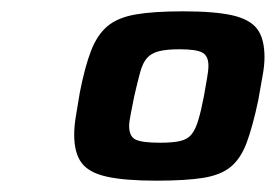

<svg xmlns="http://www.w3.org/2000/svg" viewBox="-20 -716 487 339"><path d="M256 -397Q201 -397 169 -404Q137 -411 124 -428.5Q111 -446 111 -478Q111 -493 114 -511Q117 -529 121 -553Q130 -599 141 -627Q152 -655 170 -670Q188 -685 219.5 -690.5Q251 -696 303 -696Q359 -696 390 -689Q421 -682 434 -665Q447 -648 447 -615Q447 -600 443.5 -581.5Q440 -563 436 -539Q426 -492 415.5 -464Q405 -436 387.5 -421.5Q370 -407 339 -402Q308 -397 256 -397ZM263 -464Q285 -464 298 -467Q311 -470 318 -478.5Q325 -487 330 -503.5Q335 -520 340 -546Q343 -564 345.5 -577.5Q348 -591 348 -600Q348 -617 337.5 -623Q327 -629 297 -629Q274 -629 260.5 -625.5Q247 -622 239.5 -613.5Q232 -605 227.5 -588.5Q223 -572 217 -546Q214 -530 211 -515.5Q208 -501 208 -494Q208 -475 219.5 -469.5Q231 -464 263 -464Z"/></svg>

Font: Saira Thin Expanded
Style: Bold Italic
Weight: 700
Width: 7
Italic angle: -12°
Version: Version 1.101